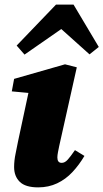

<svg xmlns="http://www.w3.org/2000/svg" viewBox="-20 -794 447 830"><path d="M41 -72Q41 -100 47.5 -130.5Q54 -161 58 -183L109 -421L149 -388L31 -399L41 -453L261 -516L312 -503L236 -163Q233 -148 230.5 -135.5Q228 -123 228 -113Q228 -102 232.5 -96Q237 -90 247 -90Q260 -90 272 -103Q284 -116 304 -145L345 -120Q322 -81 293 -50Q264 -19 227 -1.5Q190 16 145 16Q90 16 65.5 -8Q41 -32 41 -72ZM367 -559 203 -706H299L86 -558L52 -597L222 -774H298L407 -591Z"/></svg>

Font: Source Serif 4 Black
Style: Italic
Weight: 900
Italic angle: -12°
Designer: Frank Grießhammer
Foundry: Adobe Systems Incorporated
Version: Version 4.004;hotconv 1.0.116;makeotfexe 2.5.65601